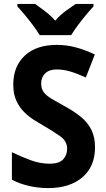

<svg xmlns="http://www.w3.org/2000/svg" viewBox="-20 -954 544 984"><path d="M467 -199Q467 -101 402.5 -45.5Q338 10 226 10Q179 10 131 -0.5Q83 -11 41 -33V-174Q88 -151 137 -133Q186 -115 234 -115Q283 -115 303.5 -137Q324 -159 324 -192Q324 -230 289.5 -255Q255 -280 203 -310Q182 -322 155.5 -338.5Q129 -355 104.5 -379Q80 -403 64 -437.5Q48 -472 48 -520Q48 -614 107 -669Q166 -724 272 -724Q319 -724 365.5 -712Q412 -700 466 -675L420 -557Q373 -578 339 -588Q305 -598 270 -598Q232 -598 211.5 -578Q191 -558 191 -526Q191 -500 203.5 -482.5Q216 -465 242.5 -449Q269 -433 309 -411Q359 -384 394.5 -355Q430 -326 448.5 -288.5Q467 -251 467 -199ZM183 -774Q171 -795 150.5 -822.5Q130 -850 108 -876.5Q86 -903 69 -921V-934H160Q183 -918 211 -896.5Q239 -875 263 -848Q287 -876 315.5 -897Q344 -918 368 -934H459V-921Q442 -903 420 -876.5Q398 -850 378 -823Q358 -796 345 -774Z"/></svg>

Font: Noto Sans Gujarati UI SemiCondensed
Style: Bold
Weight: 700
Width: 4
Designer: Jelle Bosma - Monotype Design Team, Universal Thirst
Foundry: Monotype Imaging Inc.
Version: Version 2.106; ttfautohint (v1.8.4.7-5d5b)